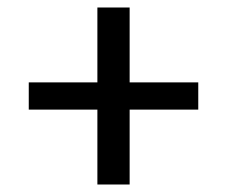

<svg xmlns="http://www.w3.org/2000/svg" viewBox="-20 -573 605 512"><path d="M239.7 -280.7H56.7V-353.3H239.7V-553H325.7V-353.3H508.7V-280.7H325.7V-81H239.7Z"/></svg>

Font: Asta Sans Light
Style: Regular
Weight: 300
Designer: 42dot
Version: Version 1.000